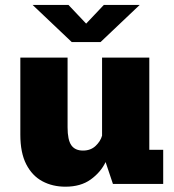

<svg xmlns="http://www.w3.org/2000/svg" viewBox="-20 -728 690 760"><path d="M239 11Q188 11 147.8 -10.5Q107.5 -32 84 -77.5Q60.5 -123 60.5 -195V-500H247.5V-224Q247.5 -174.5 262.2 -153.2Q277 -132 308.5 -132Q339 -132 358.5 -150.5Q378 -169 384 -191V-500H571V-135H626V0H427L398 -86.5Q378.5 -46 339 -17.5Q299.5 11 239 11ZM109 -708.5H251L321 -634.5L391 -708.5H533L378 -561.5H264Z"/></svg>

Font: Trispace ExtraBold
Style: Regular
Weight: 800
Designer: Tyler Finck
Foundry: Etcetera Type Company
Version: Version 1.210; ttfautohint (v1.8.3)